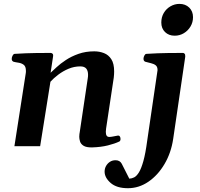

<svg xmlns="http://www.w3.org/2000/svg" viewBox="-20 -763 1042 1002"><path d="M573.7 -357.9 533.7 -92.3Q532.2 -82.5 532.2 -75.2Q532.2 -61.5 536.6 -54.9Q541 -48.3 550.8 -48.3Q558.6 -48.3 571.8 -51Q585 -53.7 593.8 -55.2Q601.1 -56.6 605 -51.5Q608.9 -46.4 608.9 -38.1Q608.9 -27.3 602.5 -24.4Q579.1 -13.2 543.2 -4.2Q507.3 4.9 460.4 6.3Q430.7 6.8 416.3 -2.2Q401.9 -11.2 397.7 -24.7Q393.6 -38.1 393.6 -49.3Q393.6 -57.6 394.5 -63.5Q395.5 -69.3 395.5 -69.3L438 -354.5Q439 -359.4 439.2 -364Q439.5 -368.7 439.5 -373Q439.5 -394 429.9 -405.3Q420.4 -416.5 398.9 -416.5Q367.2 -416.5 337.6 -404.1Q308.1 -391.6 283.7 -373Q259.3 -354.5 243.2 -336.4L189.5 0H55.2L114.3 -379.9Q115.2 -383.8 115.2 -387.2Q115.2 -390.6 115.2 -393.6Q115.2 -416.5 103.5 -425Q91.8 -433.6 76.4 -435.8Q61 -438 50.3 -440.9Q45.4 -443.4 43 -447.3Q40.5 -451.2 41.5 -460.4Q42.5 -466.3 46.4 -473.9Q50.3 -481.4 56.2 -481.9Q118.2 -485.8 168.5 -486.3Q218.8 -486.8 245.1 -486.8Q249 -486.8 253.9 -482.9Q258.8 -479 256.8 -467.3L244.1 -383.3Q255.4 -393.6 275.1 -412.1Q294.9 -430.7 323.7 -449.7Q352.5 -468.8 389.6 -481.9Q426.8 -495.1 472.2 -495.1Q499 -495.1 522.7 -485.8Q546.4 -476.6 561 -453.9Q575.7 -431.2 575.7 -390.1Q575.7 -382.8 575.2 -374.8Q574.7 -366.7 573.7 -357.9ZM647.5 219.2Q588.9 219.2 557.4 191.7Q525.9 164.1 525.9 132.8Q525.9 116.7 533.4 103.3Q541 89.8 553.7 81.5Q566.4 73.2 583 73.2Q605.5 73.2 615.2 91.3L654.8 169.4Q667.5 168.9 680.2 162.6Q692.9 156.2 705.1 136.5Q717.3 116.7 728.3 77.4Q739.3 38.1 748 -27.3L802.2 -397Q802.2 -414.6 792.7 -422.1Q783.2 -429.7 768.3 -433.1Q753.4 -436.5 737.8 -440.9Q733.4 -442.9 731 -446.8Q728.5 -450.7 729 -459Q729.5 -465.3 733.6 -473.4Q737.8 -481.4 743.7 -481.9Q806.2 -485.8 857.2 -486.3Q908.2 -486.8 935.1 -486.8Q939 -486.8 943.1 -482.9Q947.3 -479 946.8 -467.3L883.8 -38.1Q873 34.7 838.6 93Q804.2 151.4 754.6 185.3Q705.1 219.2 647.5 219.2ZM891.6 -576.7Q860.8 -576.7 841.3 -595.7Q821.8 -614.7 821.8 -645.5Q821.8 -673.3 834.7 -695.3Q847.7 -717.3 869.6 -730Q891.6 -742.7 916.5 -742.7Q947.8 -742.7 967.5 -723.4Q987.3 -704.1 987.3 -673.3Q987.3 -646.5 974.1 -624.5Q960.9 -602.5 939.2 -589.6Q917.5 -576.7 891.6 -576.7Z"/></svg>

Font: Gelasio SemiBold
Style: Italic
Weight: 600
Italic angle: -8.5°
Designer: Eben Sorkin
Foundry: Eben Sorkin
Version: Version 1.008